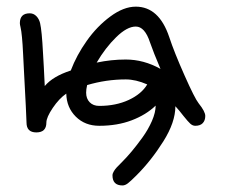

<svg xmlns="http://www.w3.org/2000/svg" viewBox="-20 -380 680 580"><path d="M40 -310.1Q40 -339.8 69.8 -339.8Q81.5 -339.8 89.8 -331.3Q98.1 -322.8 101.1 -310.1Q106.4 -287.6 109.9 -220.2Q110.4 -213.9 112.3 -178.7Q114.3 -143.6 115.2 -120.1Q139.6 -149.4 193.8 -167Q211.4 -213.4 242.2 -256.8Q272.9 -300.3 313.2 -330.1Q353.5 -359.9 390.1 -359.9Q460.4 -359.9 491.2 -268.1Q506.3 -222.2 537.4 -152.3Q568.4 -82.5 580.1 -67.9Q600.1 -43 600.1 -29.8Q600.1 -16.1 592.5 -8.1Q585 0 569.8 0Q562 0 554.9 -6.3Q547.9 -12.7 534.2 -29.8Q522 -45.9 509.8 -59.1Q509.8 -10.7 473.4 47.1Q437 105 392.1 149.9Q375 167 366.5 173.6Q357.9 180.2 350.1 180.2Q319.8 180.2 319.8 149.9Q319.8 144 324 137.2Q328.1 130.4 332.8 125.5Q337.4 120.6 350.1 107.9Q363.3 94.7 378.2 76.9Q393.1 59.1 410.4 35.2Q427.7 11.2 439 -14.6Q450.2 -40.5 450.2 -61Q421.4 -33.2 377.9 -16.6Q334.5 0 279.8 0Q236.8 0 209 -27.6Q181.2 -55.2 180.2 -97.2Q158.7 -82.5 139.4 -54Q120.1 -25.4 120.1 -9.8Q120.1 20 89.8 20Q60.1 20 60.1 -9.8Q60.1 -14.6 57.9 -60.5Q55.7 -106.4 52.7 -159.9Q49.8 -213.4 49.8 -216.8Q46.9 -277.8 42 -297.9Q40 -305.7 40 -310.1ZM240.2 -100.1Q240.2 -82 251 -71Q261.7 -60.1 279.8 -60.1Q330.1 -60.1 368.9 -78.1Q407.7 -96.2 424.8 -125Q390.1 -140.1 359.9 -140.1Q300.8 -140.1 243.2 -123Q240.2 -109.9 240.2 -100.1ZM272 -190.9Q315.9 -200.2 359.9 -200.2Q414.1 -200.2 464.8 -171.9Q443.4 -222.2 433.1 -252Q417.5 -299.8 390.1 -299.8Q363.8 -299.8 331.1 -267.8Q298.3 -235.8 272 -190.9Z"/></svg>

Font: Pecita
Style: Book
Weight: 400
Width: 6
Version: Version 3.4.1